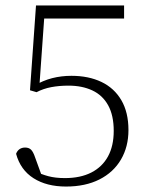

<svg xmlns="http://www.w3.org/2000/svg" viewBox="-20 -671 543 704"><path d="M222 13Q151 13 103 -17.5Q55 -48 39 -107Q43 -118 51.5 -124Q60 -130 72 -130Q86 -130 94 -122Q102 -114 109 -93L137 -16L104 -45Q131 -32 157 -25Q183 -18 218 -18Q275 -18 315 -38.5Q355 -59 376 -97.5Q397 -136 397 -191Q397 -248 376.5 -285Q356 -322 318.5 -339.5Q281 -357 231 -357Q197 -357 168 -351.5Q139 -346 114 -333L90 -340L112 -651H435V-603H126L144 -631L124 -350L104 -356Q138 -376 171.5 -384.5Q205 -393 242 -393Q305 -393 352 -370.5Q399 -348 425 -303.5Q451 -259 451 -194Q451 -133 423.5 -86Q396 -39 344.5 -13Q293 13 222 13Z"/></svg>

Font: Source Serif 4 18pt Light
Style: Regular
Weight: 300
Designer: Frank Grießhammer
Foundry: Adobe Systems Incorporated
Version: Version 4.004;hotconv 1.0.116;makeotfexe 2.5.65601